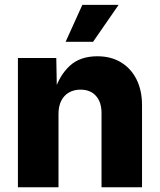

<svg xmlns="http://www.w3.org/2000/svg" viewBox="-20 -786 671 806"><path d="M225.6 -308.1V0H55.2V-542.5H216.3L218.8 -404.8H209.5Q230 -470.2 273.2 -510Q316.4 -549.8 388.7 -549.8Q445.8 -549.8 487.8 -524.4Q529.8 -499 553 -452.9Q576.2 -406.7 576.2 -344.7V0H406.2V-311.5Q406.2 -357.4 382.8 -383.5Q359.4 -409.7 317.9 -409.7Q290.5 -409.7 269.5 -397.7Q248.5 -385.7 237.1 -363Q225.6 -340.3 225.6 -308.1ZM255.4 -610.4 325.7 -765.6H478L370.6 -610.4Z"/></svg>

Font: Inter 16pt ExtraBold
Style: Regular
Weight: 800
Version: Version 4.001;git-66647c0bb